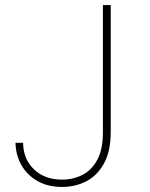

<svg xmlns="http://www.w3.org/2000/svg" viewBox="-20 -740 602 768"><path d="M228.5 7.8Q171.9 7.8 130.4 -15.6Q88.9 -39.1 65.9 -79.1Q43 -119.1 42 -168.9H72.3Q73.2 -103 116.2 -62.3Q159.2 -21.5 228.5 -21.5Q272.5 -21.5 309.6 -40.3Q346.7 -59.1 369.1 -100.6Q391.6 -142.1 391.6 -210V-719.7H422.9V-211.9Q422.9 -136.2 396.7 -87.6Q370.6 -39.1 326.4 -15.6Q282.2 7.8 228.5 7.8Z"/></svg>

Font: Reddit Mono ExtraLight
Style: Regular
Weight: 250
Monospace: yes
Designer: Stephen Hutchings
Foundry: Reddit
Version: Version 1.014